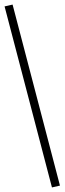

<svg xmlns="http://www.w3.org/2000/svg" viewBox="-30 -764 282 839"><path d="M197 55 -10 -736 25 -744 232 47Z"/></svg>

Font: Nunito Sans 12pt ExtraLight Condensed
Style: Regular
Weight: 200
Width: 3
Version: Version 3.101;gftools[0.9.27]